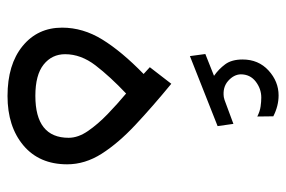

<svg xmlns="http://www.w3.org/2000/svg" viewBox="-142 -602 743 498"><g transform="rotate(90 229.0 -353.5)"><path d="M177.2 -537.6Q159.7 -549.8 147.2 -566.7Q134.8 -583.5 134.8 -611.8Q134.8 -652.8 163.3 -679Q191.9 -705.1 228 -705.1Q255.4 -705.1 282.2 -691.4L282.7 -649.9Q269 -656.7 256.8 -658.4Q244.6 -660.2 233.4 -660.2Q210.9 -660.2 192.1 -645.8Q173.3 -631.3 173.3 -606.9Q173.8 -588.9 190.4 -574.2Q207 -559.6 232.4 -563Q233.9 -563 239.7 -564.9L301.8 -587.9L307.6 -546.9L126 -475.1L120.6 -515.1ZM172.4 -355 154.8 -371.1 197.8 -426.8Q257.3 -377.9 304.4 -333.7Q351.6 -289.6 379.2 -246.3Q406.7 -203.1 406.7 -156.7Q406.7 -84.5 357.7 -43.2Q308.6 -2 229.5 -2Q147.9 -2 100.1 -41Q52.2 -80.1 52.2 -143.6Q52.2 -197.8 83 -247.8Q113.8 -297.9 172.4 -355ZM337.9 -160.6Q337.9 -185.1 320.3 -210.7Q302.7 -236.3 276.4 -261.7Q250 -287.1 223.1 -309.6Q179.2 -268.1 150.1 -230.2Q121.1 -192.4 121.1 -151.4Q121.1 -117.2 147.9 -95.7Q174.8 -74.2 229 -74.2Q337.9 -74.2 337.9 -160.6Z"/></g></svg>

Font: Vazirmatn UI Light
Style: Regular
Weight: 300
Designer: Saber Rastikerdar
Foundry: Saber Rastikerdar
Version: Version 33.003